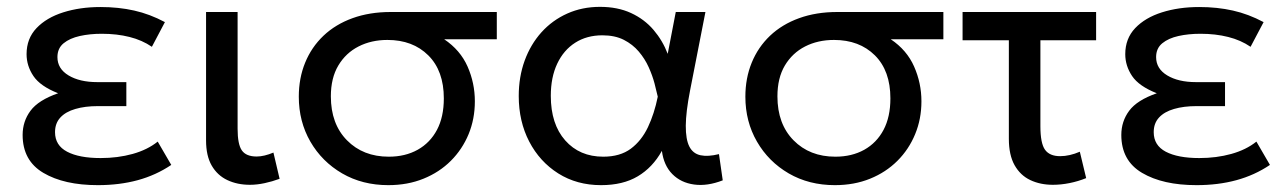

<svg xmlns="http://www.w3.org/2000/svg" viewBox="-20 -525 3751 560"><path d="M265.5 15Q167 15 106.5 -20.8Q46 -56.5 46 -131.5Q46 -171 69 -202Q92 -233 149.5 -253Q97.5 -273.5 77.5 -303.2Q57.5 -333 57.5 -367Q57.5 -412.5 86.5 -443Q115.5 -473.5 164.5 -489Q213.5 -504.5 273 -504.5Q326 -504.5 371.5 -494.2Q417 -484 461 -460.5L423 -388.5Q394.5 -408 357.8 -417.2Q321 -426.5 277 -426.5Q242 -426.5 212.8 -420Q183.5 -413.5 165.5 -398.8Q147.5 -384 147.5 -358.5Q147.5 -324.5 180 -305Q212.5 -285.5 263.5 -285.5H348.5V-215.5H265.5Q228 -215.5 199.8 -207.2Q171.5 -199 156 -182.2Q140.5 -165.5 140.5 -139.5Q140.5 -101 175.8 -82.5Q211 -64 273.5 -64Q323.5 -64 366.8 -76Q410 -88 440 -112L479.5 -44Q435 -14 381.8 0.5Q328.5 15 265.5 15Z M709 14Q672 14 643 0.2Q614 -13.5 597.5 -42Q581 -70.5 581 -115.5V-490H673V-149.5Q673 -104 685.5 -86.2Q698 -68.5 728.5 -68.5Q739.5 -68.5 752 -71.5Q764.5 -74.5 777.5 -80L795.5 -3.5Q774 4.5 751.8 9.2Q729.5 14 709 14Z M1112.5 15Q1037 15 978 -19.2Q919 -53.5 885.2 -112Q851.5 -170.5 851.5 -243Q851.5 -297 870 -342.2Q888.5 -387.5 923.5 -420.8Q958.5 -454 1008.2 -472Q1058 -490 1119.5 -490H1429V-410.5H1275.5Q1322.5 -379 1343.8 -330.8Q1365 -282.5 1365 -229.5Q1365 -178 1346.8 -133.8Q1328.5 -89.5 1295 -56Q1261.5 -22.5 1215.2 -3.8Q1169 15 1112.5 15ZM1114 -68Q1162 -68 1198.2 -88.2Q1234.5 -108.5 1254.5 -146.2Q1274.5 -184 1274.5 -238Q1274.5 -318.5 1229.2 -363.5Q1184 -408.5 1110 -408.5Q1063 -408.5 1025.8 -389.5Q988.5 -370.5 966.8 -334Q945 -297.5 945 -244Q945 -163.5 992 -115.8Q1039 -68 1114 -68Z M1733 15Q1662.5 15 1608.2 -19.2Q1554 -53.5 1523.5 -112.2Q1493 -171 1493 -245Q1493 -300.5 1510.2 -348Q1527.5 -395.5 1559.2 -430.8Q1591 -466 1634.5 -485.5Q1678 -505 1730 -505Q1781.5 -505 1820.5 -487Q1859.5 -469 1886 -438Q1912.5 -407 1927.5 -368L1951 -490H2037.5L1992.5 -260Q1980.5 -198.5 1980.2 -158.5Q1980 -118.5 1990.5 -97.8Q2001 -77 2023 -72.2Q2045 -67.5 2077 -75.5L2088 1Q2043 18.5 2004.5 13.2Q1966 8 1941 -17.2Q1916 -42.5 1910.5 -85Q1883.5 -36.5 1840.2 -10.8Q1797 15 1733 15ZM1739.5 -68Q1788.5 -68 1819.8 -91.2Q1851 -114.5 1869.8 -154Q1888.5 -193.5 1898.5 -243Q1895 -259 1889 -281.8Q1883 -304.5 1872 -329Q1861 -353.5 1843.2 -374.5Q1825.5 -395.5 1799.5 -408.8Q1773.5 -422 1737 -422Q1691.5 -422 1657.8 -400.5Q1624 -379 1605.2 -339.2Q1586.5 -299.5 1586.5 -245.5Q1586.5 -163 1628.5 -115.5Q1670.5 -68 1739.5 -68Z M2415 15Q2339.5 15 2280.5 -19.2Q2221.5 -53.5 2187.8 -112Q2154 -170.5 2154 -243Q2154 -297 2172.5 -342.2Q2191 -387.5 2226 -420.8Q2261 -454 2310.8 -472Q2360.5 -490 2422 -490H2731.5V-410.5H2578Q2625 -379 2646.2 -330.8Q2667.5 -282.5 2667.5 -229.5Q2667.5 -178 2649.2 -133.8Q2631 -89.5 2597.5 -56Q2564 -22.5 2517.8 -3.8Q2471.5 15 2415 15ZM2416.5 -68Q2464.5 -68 2500.8 -88.2Q2537 -108.5 2557 -146.2Q2577 -184 2577 -238Q2577 -318.5 2531.8 -363.5Q2486.5 -408.5 2412.5 -408.5Q2365.5 -408.5 2328.2 -389.5Q2291 -370.5 2269.2 -334Q2247.5 -297.5 2247.5 -244Q2247.5 -163.5 2294.5 -115.8Q2341.5 -68 2416.5 -68Z M3051 14Q3014 14 2985 0.2Q2956 -13.5 2939.2 -43.2Q2922.5 -73 2922.5 -120V-407.5H2787.5V-490H3177V-407.5H3014.5V-157Q3014.5 -107 3028 -88.2Q3041.5 -69.5 3072 -69.5Q3086 -69.5 3100.2 -72.8Q3114.5 -76 3129.5 -82.5L3148 -5.5Q3124.5 4 3099.5 9Q3074.5 14 3051 14Z M3470 15Q3371.5 15 3311 -20.8Q3250.5 -56.5 3250.5 -131.5Q3250.5 -171 3273.5 -202Q3296.5 -233 3354 -253Q3302 -273.5 3282 -303.2Q3262 -333 3262 -367Q3262 -412.5 3291 -443Q3320 -473.5 3369 -489Q3418 -504.5 3477.5 -504.5Q3530.5 -504.5 3576 -494.2Q3621.5 -484 3665.5 -460.5L3627.5 -388.5Q3599 -408 3562.2 -417.2Q3525.5 -426.5 3481.5 -426.5Q3446.5 -426.5 3417.2 -420Q3388 -413.5 3370 -398.8Q3352 -384 3352 -358.5Q3352 -324.5 3384.5 -305Q3417 -285.5 3468 -285.5H3553V-215.5H3470Q3432.5 -215.5 3404.2 -207.2Q3376 -199 3360.5 -182.2Q3345 -165.5 3345 -139.5Q3345 -101 3380.2 -82.5Q3415.5 -64 3478 -64Q3528 -64 3571.2 -76Q3614.5 -88 3644.5 -112L3684 -44Q3639.5 -14 3586.2 0.5Q3533 15 3470 15Z"/></svg>

Font: Geologica Roman Light
Style: Regular
Weight: 300
Designer: Sindre Bremnes, Frode Helland
Foundry: Monokrom Skriftforlag AS
Version: Version 1.010;gftools[0.9.28]